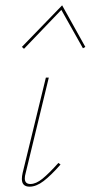

<svg xmlns="http://www.w3.org/2000/svg" viewBox="-20 -697 340 720"><path d="M300 -521 291 -516 210 -660 70 -514 62 -521 213 -677ZM62 -26Q62 -36 65 -49L152 -406H163L76 -47Q73 -37 73 -28Q73 -7 94 -7Q115 -7 139.5 -27Q164 -47 199 -86L207 -80Q171 -39 143.5 -18Q116 3 91 3Q62 3 62 -26Z"/></svg>

Font: Ysabeau Infant Hairline
Style: Italic
Weight: 100
Italic angle: -12°
Designer: Christian Thalmann (Catharsis Fonts)
Version: Version 0.003